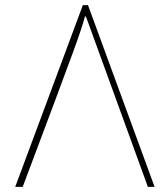

<svg xmlns="http://www.w3.org/2000/svg" viewBox="-20 -703 652 744"><path d="M553 21 313 -639H309Q302 -608 263.5 -502Q225 -396 68 21H39L301 -683H321L579 21Z"/></svg>

Font: LINE Seed Sans KR Thin
Style: Regular
Weight: 250
Designer: LINE BX Design & Sandoll Inc & Dalton Maag Ltd
Foundry: Sandoll Inc.
Version: Version 1.000